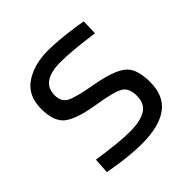

<svg xmlns="http://www.w3.org/2000/svg" viewBox="-144 -627 753 753"><g transform="rotate(-45 232.5 -250.0)"><path d="M229 -443Q120 -443 120 -367Q120 -332 145 -317.5Q170 -303 259 -287.5Q348 -272 385 -244Q422 -216 422 -139Q422 -62 372.5 -26Q323 10 228 10Q166 10 82 -4L52 -9L56 -74Q170 -57 228 -57Q286 -57 316.5 -75.5Q347 -94 347 -137.5Q347 -181 321 -196.5Q295 -212 207 -226Q119 -240 82 -267Q45 -294 45 -367Q45 -440 96.5 -475Q148 -510 225 -510Q286 -510 378 -496L406 -491L404 -427Q293 -443 229 -443Z"/></g></svg>

Font: Titillium Web
Style: Regular
Weight: 400
Version: Version 1.001;PS 57.000;hotconv 1.0.70;makeotf.lib2.5.55311